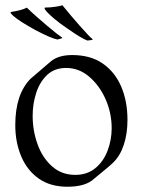

<svg xmlns="http://www.w3.org/2000/svg" viewBox="-20 -698 542 729"><path d="M236 11Q171 11 127 -20Q83 -51 60.5 -104.5Q38 -158 38 -223Q38 -340 96 -399Q101 -403 120 -419.5Q139 -436 173 -465Q202 -489 254 -489Q324 -489 370.5 -456.5Q417 -424 440.5 -368.5Q464 -313 464 -243Q464 -190 450 -148Q436 -106 410 -81Q400 -71 381 -55.5Q362 -40 338 -20Q306 11 236 11ZM266 -34Q311 -34 342 -59.5Q373 -85 388.5 -126Q404 -167 404 -211Q404 -269 381 -321Q358 -373 319 -406.5Q280 -440 231 -440Q187 -440 159 -413.5Q131 -387 117.5 -345.5Q104 -304 104 -258Q104 -202 122.5 -150.5Q141 -99 177.5 -66.5Q214 -34 266 -34ZM312 -544Q291 -551 234 -591Q206 -610 187 -626Q168 -642 157 -654Q148 -665 149 -668Q149 -670 170 -670Q178 -671 191 -672.5Q204 -674 217 -678Q230 -662 247.5 -641Q265 -620 282.5 -600.5Q300 -581 313 -567Q326 -553 331 -550Q332 -549 332 -548Q332 -546 312 -544ZM198 -548Q175 -552 114 -584Q54 -617 30 -638Q20 -647 20 -651Q20 -653 41 -656Q49 -658 59.5 -660.5Q70 -663 82 -669Q97 -654 117.5 -636Q138 -618 158.5 -600.5Q179 -583 194.5 -571Q210 -559 215 -556Q217 -554 217 -554Q216 -553 211.5 -551.5Q207 -550 198 -548Z"/></svg>

Font: Gideon Roman
Style: Regular
Weight: 400
Designer: Robert E. Leuschke
Foundry: Robert E. Leuschke
Version: Version 2.010